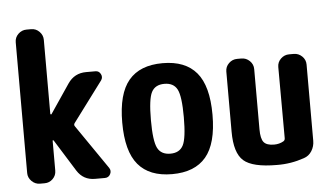

<svg xmlns="http://www.w3.org/2000/svg" viewBox="-52 -836 1604 931"><g transform="rotate(-5 750.0 -370.0)"><path d="M299.8 -262.7 448.2 -46.9Q458 -32.2 449.7 -16.1Q441.4 0 422.9 0H375Q318.4 0 288.1 -47.9L191.4 -203.1Q190.4 -204.1 188.5 -204.1Q186.5 -204.1 186.5 -202.1V-56.6Q186.5 -33.2 169.9 -16.6Q153.3 0 129.9 0H107.4Q84 0 66.9 -17.1Q49.8 -34.2 49.8 -56.6V-693.4Q49.8 -716.8 66.9 -733.4Q84 -750 107.4 -750H129.9Q153.3 -750 169.9 -732.9Q186.5 -715.8 186.5 -693.4V-333Q186.5 -331.1 189 -330.1Q191.4 -329.1 192.4 -331.1L288.1 -472.7Q320.3 -519.5 377 -519.5H422.9Q439.5 -519.5 447.8 -503.9Q456.1 -488.3 446.3 -473.6L299.8 -277.3Q294.9 -269.5 299.8 -262.7Z M687.5 -124Q705.1 -89.8 750 -89.8Q794.9 -89.8 812.5 -124Q830.1 -158.2 830.1 -260.3Q830.1 -362.3 812.5 -396Q794.9 -429.7 750 -429.7Q705.1 -429.7 687.5 -396Q669.9 -362.3 669.9 -260.3Q669.9 -158.2 687.5 -124ZM585 -465.3Q639.6 -530.3 750 -530.3Q860.4 -530.3 915 -465.3Q969.7 -400.4 969.7 -260.3Q969.7 -120.1 915 -55.2Q860.4 9.8 750 9.8Q639.6 9.8 585 -55.2Q530.3 -120.1 530.3 -260.3Q530.3 -400.4 585 -465.3Z M1387.7 -519.5Q1411.1 -519.5 1428.2 -502.9Q1445.3 -486.3 1445.3 -462.9V-91.8Q1445.3 -64.5 1431.2 -42Q1417 -19.5 1392.6 -11.7Q1328.1 10.7 1259.8 9.8Q1141.6 9.8 1098.1 -28.3Q1054.7 -66.4 1054.7 -169.9V-462.9Q1054.7 -486.3 1071.8 -502.9Q1088.9 -519.5 1112.3 -519.5H1132.8Q1156.2 -519.5 1173.3 -502.9Q1190.4 -486.3 1190.4 -462.9V-169.9Q1190.4 -124 1204.6 -106.9Q1218.8 -89.8 1254.9 -89.8Q1280.3 -89.8 1300.8 -101.6Q1308.6 -106.4 1308.6 -116.2L1307.6 -462.9Q1307.6 -486.3 1324.7 -502.9Q1341.8 -519.5 1365.2 -519.5Z"/></g></svg>

Font: Rounded Mgen+ 1mn bold
Style: Bold
Weight: 700
Designer: [Source Han Sans]
Ryoko NISHIZUKA  (kana & ideographs); Paul D. Hunt (Latin, Greek & Cyrillic); Wenlong ZHANG  (bopomofo
Version: Version 1.059.20150602